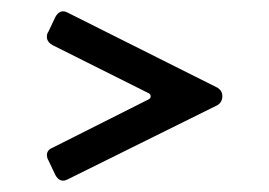

<svg xmlns="http://www.w3.org/2000/svg" viewBox="-20 -387 471 336"><path d="M360.8 -203.1 99.6 -73.7Q85 -65.4 76.7 -81.1L64.5 -106.9Q62.5 -109.9 62 -115.2Q62 -124.5 71.8 -128.4L239.7 -212.9Q243.7 -214.8 243.7 -218.5Q243.7 -222.2 239.7 -224.1L71.8 -308.1Q62.5 -313.5 62 -321.8Q62 -328.1 64.5 -331.1L76.7 -356.9Q85 -372.6 99.6 -364.3L360.8 -233.4Q369.1 -228 369.1 -218.8Q369.1 -208.5 360.8 -203.1Z"/></svg>

Font: GOSTRUS
Style: type_B
Weight: 400
Designer: Юрий и Татьяна Кривогуз
Version: Version 02.00